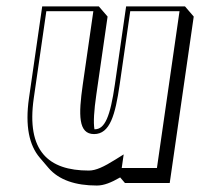

<svg xmlns="http://www.w3.org/2000/svg" viewBox="-20 -540 625 600"><path d="M374.1 -520 339 -276C324.4 -175 307.4 -136 276.2 -136C275.8 -136 275.4 -136 275.1 -136C271.5 -158.4 273.7 -193.5 281 -244.2L316.2 -488.2L288.9 -520H111.9L70.5 -233C58.1 -146.4 71.2 -85.9 104.3 -47.2L131.5 -15.3C164.2 22.8 216.3 39.8 282.7 39.8C305 39.8 327.7 30.4 355.5 14.4L370.4 31.8H510.4L585.4 -488.2L558.1 -520ZM387 -505H541L470.4 -15H360.4L366.5 -57.5L340.7 -41.4C304.1 -18.5 279.5 -7 257.6 -7C131.3 -7 61.8 -67.9 85.5 -233L124.8 -505H271.7L238.7 -276C225 -180.5 224.4 -121 274 -121C323.6 -121 340.2 -180.5 354 -276Z"/></svg>

Font: Blink
Style: 3DObl
Weight: 400
Designer: Mew Too
Foundry: Cannot Into Space Fonts
Version: Version 001.000